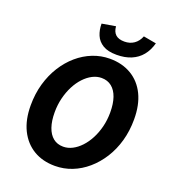

<svg xmlns="http://www.w3.org/2000/svg" viewBox="-153 -961 966 1085"><g transform="rotate(20 330.0 -418.0)"><path d="M301.8 12Q227.7 12 172.8 -20.9Q117.8 -53.9 87.3 -115.6Q56.9 -177.3 56.9 -263.6Q56.9 -333 74.2 -393.7Q91.6 -454.3 122.7 -503.9Q153.9 -553.5 195.5 -589.3Q237.2 -625.1 286.2 -644.4Q335.2 -663.8 388.5 -663.8Q463 -663.8 518.3 -630.8Q573.5 -597.9 603.5 -536.4Q633.4 -474.9 633.4 -388.2Q633.4 -318.7 616.3 -258.1Q599.2 -197.5 567.8 -147.9Q536.4 -98.3 494.8 -62.5Q453.2 -26.6 404.2 -7.3Q355.2 12 301.8 12ZM309 -106.2Q336.7 -106.2 363.4 -119.9Q390.2 -133.6 413.6 -158.6Q437.1 -183.6 454.9 -217.7Q472.8 -251.8 483 -292.7Q493.2 -333.6 493.2 -379.1Q493.2 -430.9 480.4 -468.1Q467.6 -505.3 442.5 -525.4Q417.5 -545.6 381.4 -545.6Q353.6 -545.6 326.9 -531.9Q300.2 -518.2 276.7 -493.1Q253.2 -468.1 235.6 -434Q218 -400 207.8 -359Q197.6 -318.1 197.6 -272.7Q197.6 -220.8 210.4 -183.7Q223.2 -146.5 248 -126.3Q272.8 -106.2 309 -106.2ZM414.6 -697.2Q362.4 -697.2 331.8 -715.8Q301.3 -734.3 288.3 -765.2Q275.3 -796.1 275.3 -834L357.3 -847.9Q359.8 -815 377.9 -798.7Q396 -782.5 430.5 -782.5Q463.6 -782.5 488 -799.4Q512.3 -816.3 524.8 -847.9L601.9 -834Q589.8 -789.7 564.8 -759.2Q539.9 -728.8 502.1 -713Q464.4 -697.2 414.6 -697.2Z"/></g></svg>

Font: Source Sans 3
Style: Italic
Weight: 200
Italic angle: -11°
Designer: Paul D. Hunt
Foundry: Adobe
Version: Version 3.046;hotconv 1.0.118;makeotfexe 2.5.65603